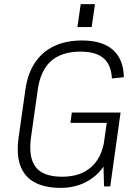

<svg xmlns="http://www.w3.org/2000/svg" viewBox="-20 -903 669 930"><path d="M274 7Q196 7 146.5 -20.5Q97 -48 78 -102Q59 -156 70 -236L103 -469Q114 -546 149 -599Q184 -652 242 -679.5Q300 -707 377 -707Q475 -707 526.5 -662Q578 -617 580 -529L522 -523Q519 -589 481.5 -621Q444 -653 370 -653Q279 -653 227.5 -607.5Q176 -562 163 -469L130 -236Q117 -139 153.5 -93Q190 -47 281 -47Q368 -47 420.5 -92.5Q473 -138 486 -226L522 -205Q513 -141 479.5 -93.5Q446 -46 393 -19.5Q340 7 274 7ZM479 -181 502 -343 516 -308H321L328 -358H564L514 0H484ZM440 -883 424 -772H355L371 -883Z"/></svg>

Font: Pathway Extreme 8pt Thin
Style: Italic
Weight: 100
Italic angle: -8°
Designer: Eduardo Rodriguez Tunni
Foundry: Eduardo Rodriguez Tunni
Version: Version 1.000